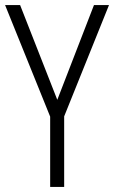

<svg xmlns="http://www.w3.org/2000/svg" viewBox="-20 -734 448 754"><path d="M205 -342 349 -714H408L232 -277V0H177V-276L0 -714H59Z"/></svg>

Font: Noto Sans Devanagari UI Condensed Light
Style: Regular
Weight: 300
Width: 3
Designer: Jelle Bosma - Monotype Design Team
Foundry: Monotype Imaging Inc.
Version: Version 2.004; ttfautohint (v1.8.4.7-5d5b)